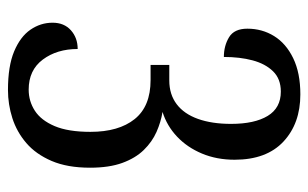

<svg xmlns="http://www.w3.org/2000/svg" viewBox="-166 -598 774 482"><g transform="rotate(90 221.0 -357.0)"><path d="M206 10Q146 10 109 -5.5Q72 -21 54.5 -46.5Q37 -72 37 -102Q37 -131 56 -148Q75 -165 103 -165Q103 -113 129.5 -77.5Q156 -42 205 -42Q234 -42 258 -57.5Q282 -73 296.5 -107Q311 -141 311 -197Q311 -268 279 -308Q247 -348 181 -348H143V-395H182Q217 -395 241.5 -413.5Q266 -432 278.5 -467Q291 -502 291 -550Q291 -609 271 -642Q251 -675 210 -675Q178 -675 159 -655.5Q140 -636 131.5 -604Q123 -572 123 -532Q95 -532 73.5 -545Q52 -558 52 -591Q52 -628 70.5 -658Q89 -688 126 -706Q163 -724 217 -724Q290 -724 335.5 -681.5Q381 -639 381 -559Q381 -514 365.5 -477Q350 -440 323 -414.5Q296 -389 261 -378Q286 -374 311 -363Q336 -352 356.5 -331Q377 -310 389 -277Q401 -244 401 -196Q401 -139 384 -99.5Q367 -60 339 -36Q311 -12 276.5 -1Q242 10 206 10Z"/></g></svg>

Font: Noto Serif Khmer ExtraCondensed
Style: Regular
Weight: 400
Width: 2
Designer: Danh Hong and the Monotype Design Team
Foundry: Monotype Imaging Inc.
Version: Version 2.004